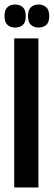

<svg xmlns="http://www.w3.org/2000/svg" viewBox="-32 -830 238 850"><path d="M31 0V-660H138V0ZM139 -708Q119 -708 105.5 -719.5Q92 -731 92 -759Q92 -786 105 -798Q118 -810 139 -810Q159 -810 172.5 -798Q186 -786 186 -759Q186 -731 172.5 -719.5Q159 -708 139 -708ZM35 -708Q15 -708 1.5 -719.5Q-12 -731 -12 -759Q-12 -786 1 -798Q14 -810 35 -810Q56 -810 69 -798Q82 -786 82 -759Q82 -731 69 -719.5Q56 -708 35 -708Z"/></svg>

Font: Bricolage Grotesque 96pt Condensed Medium
Style: Regular
Weight: 500
Width: 3
Designer: Mathieu Triay
Foundry: Atelier Triay
Version: Version 1.001; ttfautohint (v1.8.4.7-5d5b);gftools[0.9.33.de